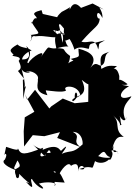

<svg xmlns="http://www.w3.org/2000/svg" viewBox="-32 -1018 773 1101"><path d="M249 -158C283 -124 211 -157 230 -128C178 -105 207 -147 216 -171C104 -128 89 -128 70 -168C74 -157 66 -154 3 -176L-7 -129C-17 -135 20 -149 -4 -103C-30 -87 12 -56 73 -38C46 -62 38 -32 68 -98C111 -35 34 -76 59 -12C58 5 80 16 78 -21C155 60 177 47 117 25C185 99 131 8 151 8C181 64 253 85 191 35C230 22 308 26 280 49C293 17 249 25 339 29C289 -86 292 -3 275 -37C304 -30 298 -11 299 -2C319 -50 362 -97 375 -67C378 -69 424 -102 415 -34C425 -106 486 -32 423 -49C524 -84 483 -14 518 -109C480 -103 558 -54 602 -114C517 -105 501 -164 506 -94C586 -191 558 -127 598 -118C584 -70 630 -133 606 -153C645 -173 654 -106 640 -150C594 -126 635 -216 612 -166C630 -239 654 -235 678 -233C616 -276 665 -315 613 -359C699 -285 623 -291 668 -304C658 -294 661 -348 652 -356C692 -286 699 -376 687 -331C652 -414 720 -448 721 -466C638 -433 649 -494 708 -523C619 -542 696 -523 699 -536C625 -594 655 -524 652 -582C634 -663 587 -593 639 -639C587 -644 578 -638 549 -623C534 -713 557 -705 597 -722C555 -701 583 -662 551 -643C532 -635 522 -674 486 -629C529 -688 492 -720 418 -739C417 -692 437 -695 377 -681C373 -677 341 -700 389 -671C336 -649 367 -641 370 -697C315 -736 358 -738 296 -742C393 -769 357 -725 344 -782C322 -783 380 -789 378 -809C290 -847 271 -824 291 -741C226 -735 266 -777 200 -688C242 -745 148 -692 131 -656C107 -655 172 -710 118 -754C129 -731 159 -676 95 -677C93 -702 153 -739 152 -724C130 -751 93 -738 68 -763C9 -729 30 -724 46 -704C15 -691 106 -701 75 -669C93 -631 89 -623 71 -611L108 -564L99 -560L102 -450C117 -554 126 -526 107 -516C120 -529 91 -621 92 -621C112 -584 170 -611 117 -607C143 -618 195 -593 185 -563C190 -541 157 -490 240 -472C217 -521 248 -498 214 -502C251 -498 335 -484 347 -500C318 -529 418 -536 429 -470C449 -482 358 -446 388 -438C436 -469 391 -523 397 -452C434 -475 472 -483 437 -560C491 -516 452 -557 516 -504L475 -553L474 -434L396 -426L328 -453L262 -408L251 -396L169 -503L124 -447L111 -477L165 -377L110 -345L104 -265L106 -178L156 -243L222 -237L312 -260L296 -227L429 -175C374 -213 441 -232 385 -262C446 -262 446 -182 439 -188C383 -135 376 -159 322 -136C346 -168 365 -200 319 -154C311 -148 306 -207 199 -152C253 -164 194 -152 155 -191L222 -125ZM443 -960C399 -1019 379 -989 368 -963C364 -982 391 -985 322 -950C287 -919 288 -912 286 -826C302 -889 295 -904 335 -854C328 -801 359 -820 320 -823C317 -842 368 -822 395 -733C428 -762 478 -731 478 -740C484 -774 477 -762 570 -787C521 -760 543 -775 531 -734C513 -810 480 -765 435 -779C515 -871 536 -866 540 -911C513 -909 523 -982 555 -915C560 -955 524 -986 544 -972C597 -947 516 -989 499 -998L404 -962ZM206 -960C126 -940 186 -927 177 -912C158 -924 148 -861 148 -893C192 -818 212 -828 142 -817C152 -827 150 -776 136 -781C156 -779 140 -818 171 -810C232 -817 273 -795 304 -809C293 -837 242 -855 303 -839C302 -854 340 -837 327 -773C298 -922 301 -889 300 -866C340 -919 311 -896 306 -917L213 -938Z"/></svg>

Font: Hussar Lance
Style: ExBd
Weight: 700
Foundry: Cannot Into Space Fonts, PlusOne Fonts
Version: Version 2.270